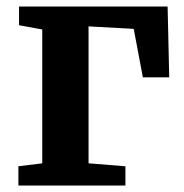

<svg xmlns="http://www.w3.org/2000/svg" viewBox="-20 -576 570 596"><path d="M37.1 0V-59.9L111.2 -69V-484.5L39.1 -497.7V-555.7H500.3L505.3 -336H423.5L395.1 -486.4L254.9 -494.1V-69L369.3 -59.9V0Z"/></svg>

Font: Merriweather Light
Style: Regular
Weight: 300
Designer: Eben Sorkin
Foundry: Eben Sorkin
Version: Version 2.100